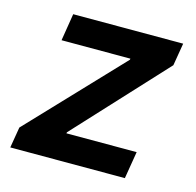

<svg xmlns="http://www.w3.org/2000/svg" viewBox="-86 -634 737 723"><g transform="rotate(15 283.0 -273.0)"><path d="M14.2 0 27.8 -81.1 363.8 -435.5 364.7 -439.9H96.2L113.3 -545.9H542L527.3 -458L205.6 -110.4L204.6 -106H478.5L460.9 0Z"/></g></svg>

Font: Inter SemiBold
Style: Italic
Weight: 600
Italic angle: -9.3988°
Designer: Rasmus Andersson
Foundry: rsms
Version: Version 4.001;git-66647c0bb